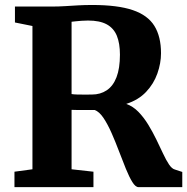

<svg xmlns="http://www.w3.org/2000/svg" viewBox="-20 -770 770 790"><path d="M39.5 0V-63.5L113.5 -73.5V-663L41.5 -677.5V-743H190Q222 -743 248.8 -744.8Q275.5 -746.5 302 -748Q328.5 -749.5 359.5 -749.5Q464 -749.5 526 -728.5Q588 -707.5 615.2 -663.5Q642.5 -619.5 642.5 -551Q642.5 -510 627.5 -467.5Q612.5 -425 581 -391.8Q549.5 -358.5 499.5 -342.5Q527.5 -332.5 549.8 -309.5Q572 -286.5 590 -257Q608 -227.5 623.2 -196.2Q638.5 -165 651 -138Q663.5 -111 675.5 -93.2Q687.5 -75.5 699.5 -72.5L730 -62.5V0H550Q537.5 0 524.5 -21Q511.5 -42 497.8 -75.8Q484 -109.5 469.5 -148Q455 -186.5 439 -222.8Q423 -259 405.8 -284.8Q388.5 -310.5 369.5 -317.5Q360 -317.5 347 -317.5Q334 -317.5 320.5 -317.5Q307 -317.5 295 -317.5Q283 -317.5 274.5 -318V-73.5L364.5 -63.5V0ZM358 -381Q393 -381 419.2 -398.5Q445.5 -416 459.5 -452.5Q473.5 -489 473.5 -545Q473.5 -591.5 460.8 -622.8Q448 -654 419.2 -669.8Q390.5 -685.5 342 -685.5Q328 -685.5 315.5 -684.5Q303 -683.5 292.8 -682.5Q282.5 -681.5 274.5 -680.5V-383Q283 -381.5 299.8 -381Q316.5 -380.5 333.2 -380.8Q350 -381 358 -381Z"/></svg>

Font: Merriweather ExtraBold
Style: Regular
Weight: 800
Version: Version 2.100